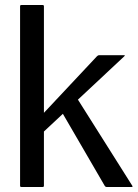

<svg xmlns="http://www.w3.org/2000/svg" viewBox="-20 -745 548 765"><path d="M65 -725H150Q155 -725 155 -720V-295.5L365.5 -520Q370 -525 375 -525H475Q480 -525 474.5 -520L290.5 -348L507 -5Q510 0 505 0H405Q400 0 397 -5L230.5 -291.5L155 -221V-5Q155 0 150 0H65Q60 0 60 -5V-720Q60 -725 65 -725Z"/></svg>

Font: MFEK Sans
Style: Regular
Weight: 400
Designer: Owen Earl
Foundry: indestructible type*
Version: Version 0.001; ttfautohint (v1.8.4.7-5d5b)